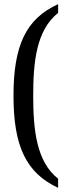

<svg xmlns="http://www.w3.org/2000/svg" viewBox="-20 -778 324 925"><path d="M260 127V83C154 0 140 -158 140 -317C140 -476 154 -632 260 -716V-758C106 -688 45 -560 45 -317C45 -73 106 55 260 127Z"/></svg>

Font: Noto Serif Myanmar ExtCond
Style: Regular
Weight: 400
Width: 2
Designer: Ben Mitchell and the Monotype Design Team
Foundry: Monotype Imaging Inc.
Version: Version 2.106